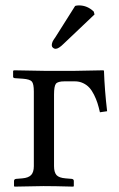

<svg xmlns="http://www.w3.org/2000/svg" viewBox="-20 -693 442 715"><path d="M259.8 -670.9Q265.6 -672.9 273.9 -672.9Q305.2 -672.9 329.1 -649.9L332 -639.2L216.8 -529.8Q198.2 -511.2 187 -511.2Q181.6 -511.2 177.2 -515.1Q172.9 -519 172.9 -523.9Q172.9 -525.9 173.1 -527.8Q173.3 -529.8 173.6 -531Q173.8 -532.2 174.6 -534.2Q175.3 -536.1 175.5 -537.1Q175.8 -538.1 177.2 -540.5Q178.7 -543 179.2 -543.9L181.6 -547.9Q184.1 -550.8 184.6 -551.8ZM106 -74.2V-352.1Q106 -380.9 98.6 -389.4Q91.3 -397.9 64.9 -399.9L35.2 -401.9Q28.8 -402.8 28.8 -407.2V-429.2L32.2 -431.2Q114.3 -429.2 144 -429.2H259.8L365.2 -431.2L367.2 -429.2Q369.6 -357.4 378.9 -278.8L352.1 -274.9Q347.7 -294.4 342.8 -309.6Q337.9 -324.7 330.1 -340.3Q322.3 -356 312.7 -366.5Q303.2 -377 289.3 -383.5Q275.4 -390.1 258.8 -390.1H220.2Q195.3 -390.1 188.2 -381.1Q181.2 -372.1 181.2 -340.8V-74.2Q181.2 -51.8 190.4 -41Q199.7 -30.8 224.1 -28.8L247.1 -26.9Q254.9 -25.9 254.9 -19V0L252.9 2Q181.2 0 142.1 0L34.2 2L32.2 0V-19Q32.2 -25.9 40 -26.9L63 -28.8Q86.4 -30.8 96.2 -41.5Q106 -52.2 106 -74.2Z"/></svg>

Font: Linux Libertine G
Style: Regular
Weight: 400
Designer: Philipp H. Poll
Foundry: Philipp H. Poll
Version: Version 4.7.5